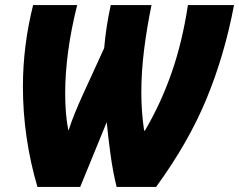

<svg xmlns="http://www.w3.org/2000/svg" viewBox="-20 -734 939 754"><path d="M295 0 399 -254Q405 -194 414 -127.5Q423 -61 438 0H593Q720 -174 791 -346Q862 -518 899 -714H718Q696 -569 654 -448.5Q612 -328 549 -221H546Q535 -295 535 -369Q535 -453 546 -540Q557 -627 575 -714H415Q405 -669 399 -628.5Q393 -588 389 -545L303 -357Q288 -324 274.5 -291Q261 -258 250 -224H248Q236 -285 236 -367Q236 -526 283 -714H110Q70 -554 70 -394Q70 -293 84.5 -194Q99 -95 127 0Z"/></svg>

Font: Noto Sans Display SemiCondensed Black
Style: Italic
Weight: 900
Width: 4
Designer: Monotype Design team
Foundry: Monotype Imaging Inc.
Version: 1.000